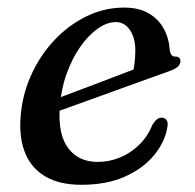

<svg xmlns="http://www.w3.org/2000/svg" viewBox="-20 -489 528 519"><path d="M90.6 -206.3Q90.6 -206.3 109.2 -213.4Q127.7 -220.4 157.8 -231.6Q187.8 -242.8 222.6 -256Q257.4 -269.2 290.8 -281.9Q324.2 -294.6 349.1 -304.2L337.5 -288.2Q341.4 -300.4 343.5 -316Q345.6 -331.6 345.8 -352.7Q345.8 -386.2 331.3 -407.7Q316.8 -429.3 293 -429.3Q269.3 -429.3 244.2 -411.6Q219 -393.9 197 -362.5Q174.9 -331 159.9 -289.1Q144.9 -247.1 141.5 -198.7Q136.5 -125.2 164.5 -88.3Q192.5 -51.3 244 -51.3Q274.9 -51.3 303.9 -63.1Q332.9 -74.9 356.1 -97.5Q379.3 -120 392.2 -152.2Q399.5 -163.2 405.2 -167.2Q410.9 -171.1 417.7 -170.9Q425.9 -170.7 430.6 -163.8Q435.3 -156.9 431.7 -141.5Q424.6 -103.2 395.5 -68.3Q366.3 -33.3 317.2 -11.4Q268 10.5 199.9 10.5Q141.8 10.5 103.9 -11.2Q66 -32.9 48.9 -73.2Q31.8 -113.4 35.4 -169.5Q39.3 -229.7 63.1 -283.6Q87 -337.4 125.7 -379.1Q164.4 -420.7 213.2 -444.6Q262 -468.5 315.6 -468.5Q355 -468.5 381.7 -453.1Q408.3 -437.6 422.5 -411.7Q436.7 -385.7 438.9 -353.7Q439.7 -346.1 443.3 -341Q446.8 -336 453.2 -336Q460.4 -336.3 464.1 -333.1Q467.7 -329.9 467.7 -323.6Q467.7 -315.9 461 -309.1Q454.2 -302.3 434.9 -295.6Q414.5 -288.4 381.8 -276.6Q349.1 -264.9 310.8 -251Q272.5 -237.2 234.4 -223.3Q196.2 -209.5 164.6 -198.2Q132.9 -186.9 113.8 -179.9Q94.7 -172.9 94.7 -172.9Z"/></svg>

Font: Fraunces
Style: Italic
Weight: 900
Italic angle: -16°
Version: Version 1.000;[0bf87f6ff]